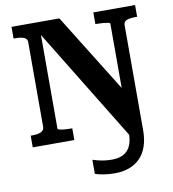

<svg xmlns="http://www.w3.org/2000/svg" viewBox="-99 -796 1006 1114"><g transform="rotate(-10 404.5 -239.5)"><path d="M692 12Q692 69 677 110.5Q662 152 634.5 178.5Q607 205 570 218Q533 231 488 231Q453 231 422.5 226Q392 221 372 214V131Q384 135 401.5 139.5Q419 144 439.5 147Q460 150 484 150Q523 150 550.5 136.5Q578 123 593 92.5Q608 62 608 11V-64L641 80L183 -668L204 -667V-81Q204 -78 215.5 -75Q227 -72 243.5 -70.5Q260 -69 276 -69H289V0H44V-69H54Q75 -69 90.5 -72.5Q106 -76 115 -84.5Q124 -93 124 -107V-605Q124 -620 115 -627.5Q106 -635 90.5 -638Q75 -641 54 -641H44V-710H326L664 -166L612 -122V-629Q612 -633 600.5 -635.5Q589 -638 572.5 -639.5Q556 -641 540 -641H526V-710H772V-641H761Q741 -641 725 -638Q709 -635 700.5 -627.5Q692 -620 692 -605Z"/></g></svg>

Font: Roboto Serif 20pt SemiBold
Style: Regular
Weight: 600
Version: Version 1.008